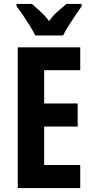

<svg xmlns="http://www.w3.org/2000/svg" viewBox="-20 -954 475 974"><path d="M387 0H70V-714H387V-598H204V-429H374V-312H204V-117H387ZM159 -774Q150 -793 133 -820.5Q116 -848 97.5 -875.5Q79 -903 64 -922V-934H142Q158 -920 183 -897.5Q208 -875 229 -847Q250 -877 274 -897Q298 -917 317 -934H394V-922Q380 -902 362 -875.5Q344 -849 327 -822Q310 -795 300 -774Z"/></svg>

Font: Noto Sans Gujarati UI ExtraCondensed
Style: Bold
Weight: 700
Width: 2
Designer: Jelle Bosma - Monotype Design Team, Universal Thirst
Foundry: Monotype Imaging Inc.
Version: Version 2.106; ttfautohint (v1.8.4.7-5d5b)